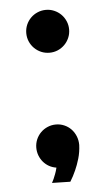

<svg xmlns="http://www.w3.org/2000/svg" viewBox="-47 -584 374 669"><g transform="rotate(-5 139.5 -249.0)"><path d="M213.9 -71.8Q212.9 -46.9 206.3 -24.4Q199.7 -2 191.9 15.1Q183.1 35.2 171.9 53.2L107.9 51.8Q111.3 45.9 114.7 38.1Q117.7 31.2 121.3 21.7Q125 12.2 127.9 0Q114.3 -2 102.5 -8.5Q90.8 -15.1 82.3 -25.1Q73.7 -35.2 68.8 -48.1Q64 -61 64 -75.2Q64 -90.3 69.8 -104Q75.7 -117.7 85.9 -127.9Q96.2 -138.2 109.9 -144Q123.5 -149.9 139.2 -149.9Q154.3 -149.9 168 -144Q181.6 -138.2 191.9 -127.7Q202.1 -117.2 208 -102.8Q213.9 -88.4 213.9 -71.8ZM213.9 -476.1Q213.9 -460.4 208 -446.8Q202.1 -433.1 191.9 -422.9Q181.6 -412.6 168 -406.7Q154.3 -400.9 139.2 -400.9Q123.5 -400.9 109.9 -406.7Q96.2 -412.6 85.9 -422.9Q75.7 -433.1 69.8 -446.8Q64 -460.4 64 -476.1Q64 -491.2 69.8 -504.9Q75.7 -518.6 85.9 -528.8Q96.2 -539.1 109.9 -544.9Q123.5 -550.8 139.2 -550.8Q154.3 -550.8 168 -544.9Q181.6 -539.1 191.9 -528.8Q202.1 -518.6 208 -504.9Q213.9 -491.2 213.9 -476.1Z"/></g></svg>

Font: Bruno Ace
Style: Regular
Weight: 400
Designer: Astigmatic (AOETI)
Foundry: Astigmatic (AOETI)
Version: Version 1.000